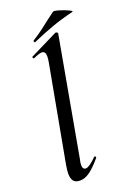

<svg xmlns="http://www.w3.org/2000/svg" viewBox="-158 -888 663 956"><g transform="rotate(-20 173.0 -409.5)"><path d="M49 -44Q49 -59 54 -89L148 -599Q151 -617 151 -629Q151 -656 131 -656Q118 -656 87 -642H85Q81 -642 80 -647Q79 -652 83 -653L229 -725H231Q235 -725 238.5 -722Q242 -719 241 -717L128 -89Q124 -74 124 -62Q124 -38 141 -38Q159 -38 198 -77Q200 -79 202 -79Q205 -79 207 -75.5Q209 -72 206 -69Q172 -29 146 -10Q120 9 93 9Q70 9 59.5 -4Q49 -17 49 -44ZM118 -715Q114 -715 113 -719.5Q112 -724 115 -726Q143 -743 172 -765Q201 -787 208 -793Q223 -805 253 -827Q258 -831 285 -823Q312 -815 332.5 -805Q353 -795 342 -793Q280 -778 228.5 -759.5Q177 -741 120 -716Z"/></g></svg>

Font: Cormorant Garamond SemiBold
Style: Italic
Weight: 600
Italic angle: -10°
Designer: Christian Thalmann (Catharsis Fonts)
Foundry: Catharsis Fonts
Version: Version 4.000